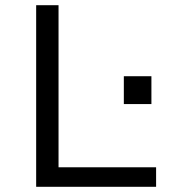

<svg xmlns="http://www.w3.org/2000/svg" viewBox="-20 -718 690 738"><path d="M119 0V-698H205V-75H580V0ZM456 -318V-425H562V-318Z"/></svg>

Font: Azeret Mono Thin Light
Style: Regular
Weight: 300
Version: Version 1.002